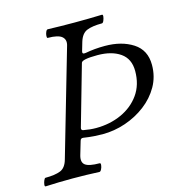

<svg xmlns="http://www.w3.org/2000/svg" viewBox="-101 -759 802 852"><g transform="rotate(-15 300.0 -332.5)"><path d="M5 3Q0 3 1 -6Q2 -15 6 -24.5Q10 -34 14 -34Q58 -34 83 -44Q108 -54 118 -91L258 -575Q266 -601 249 -616Q232 -631 184 -631Q180 -631 180.5 -640.5Q181 -650 185 -659Q189 -668 194 -668Q225 -667 256 -666.5Q287 -666 318 -666Q350 -666 381 -666.5Q412 -667 443 -668Q448 -668 447 -659Q446 -650 442 -640.5Q438 -631 433 -631Q389 -631 364 -621Q339 -611 328 -575L316 -534Q312 -520 330 -523Q351 -527 373 -529Q395 -531 419 -531Q496 -531 548 -497.5Q600 -464 600 -396Q600 -342 575 -298Q550 -254 508 -222Q466 -190 414.5 -172.5Q363 -155 309 -155Q292 -155 270 -156.5Q248 -158 222 -162Q210 -164 207 -152L189 -91Q180 -60 197 -47Q214 -34 263 -34Q268 -34 267 -24.5Q266 -15 261.5 -6Q257 3 252 3Q191 0 129 0Q67 0 5 3ZM288 -189Q352 -189 405 -213Q458 -237 489.5 -281.5Q521 -326 521 -389Q521 -445 481.5 -472.5Q442 -500 377 -500Q306 -500 302 -485L223 -208Q220 -198 229 -195Q261 -189 288 -189Z"/></g></svg>

Font: Junicode
Style: Italic
Weight: 400
Italic angle: -11°
Designer: Peter S. Baker
Version: Version 2.100; ttfautohint (v1.8.4)